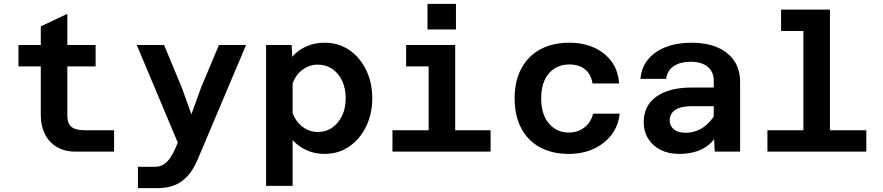

<svg xmlns="http://www.w3.org/2000/svg" viewBox="-20 -788 4590 998"><path d="M370 0Q316 0 275.5 -24Q235 -48 213.5 -91Q192 -134 192 -189V-651L330 -716V-189Q330 -164 337.5 -146.5Q345 -129 365.5 -120Q386 -111 424 -111H573V0ZM76 -443V-554H477V-443Z M924 -335 975 -194 1026 -335 1118 -554H1259L1010 35Q986 93 955.5 126.5Q925 160 886.5 175Q848 190 798 190H697V79H785Q812 79 831 66.5Q850 54 865 32Q880 10 893 -20L904 -47L691 -554H833Z M1666 -566Q1740 -566 1795.5 -528Q1851 -490 1883 -424.5Q1915 -359 1915 -277Q1915 -196 1883 -130.5Q1851 -65 1795.5 -26.5Q1740 12 1666 12Q1616 12 1573 -7.5Q1530 -27 1501 -60V178H1363V-554H1496L1499 -493Q1528 -527 1571.5 -546.5Q1615 -566 1666 -566ZM1632 -102Q1675 -102 1707.5 -125Q1740 -148 1758.5 -187.5Q1777 -227 1777 -277Q1777 -328 1758.5 -367.5Q1740 -407 1707.5 -429.5Q1675 -452 1632 -452Q1588 -452 1552.5 -425.5Q1517 -399 1501 -354V-201Q1517 -156 1552.5 -129Q1588 -102 1632 -102Z M2208 0V-554H2346V0ZM2020 0V-111H2530V0ZM2091 -443V-554H2277V-443ZM2202 -635V-768H2350V-635Z M2936 12Q2849 12 2785.5 -23Q2722 -58 2688.5 -123Q2655 -188 2655 -277Q2655 -368 2690.5 -433Q2726 -498 2789.5 -532Q2853 -566 2939 -566Q3012 -566 3069 -540Q3126 -514 3160 -466.5Q3194 -419 3198 -354H3060Q3052 -403 3020.5 -428Q2989 -453 2939 -453Q2896 -453 2863 -432.5Q2830 -412 2811.5 -373Q2793 -334 2793 -277Q2793 -193 2833.5 -146Q2874 -99 2936 -99Q2968 -99 2994 -111Q3020 -123 3038 -145.5Q3056 -168 3063 -197H3201Q3194 -133 3158 -86.5Q3122 -40 3065 -14Q3008 12 2936 12Z M3695 0 3690 -108V-369Q3690 -415 3658 -441Q3626 -467 3570 -467Q3515 -467 3481 -443.5Q3447 -420 3443 -378H3309Q3314 -437 3348.5 -479Q3383 -521 3441 -543.5Q3499 -566 3575 -566Q3652 -566 3708.5 -542Q3765 -518 3796 -472.5Q3827 -427 3827 -361V0ZM3510 12Q3455 12 3413.5 -9Q3372 -30 3349 -67.5Q3326 -105 3326 -153Q3326 -239 3392 -286Q3458 -333 3576 -333H3705V-236H3572Q3520 -236 3490.5 -217Q3461 -198 3461 -161Q3461 -134 3482.5 -116Q3504 -98 3542 -98Q3593 -98 3633 -124.5Q3673 -151 3699 -197L3714 -102Q3688 -45 3636 -16.5Q3584 12 3510 12Z M4156 0V-738H4294V0ZM3969 0V-111H4483V0ZM4040 -627V-738H4225V-627Z"/></svg>

Font: Azeret Mono SemiBold
Style: Regular
Weight: 600
Designer: Martin Vácha
Foundry: Displaay
Version: Version 1.002